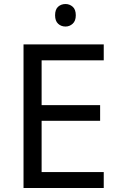

<svg xmlns="http://www.w3.org/2000/svg" viewBox="-20 -935 596 955"><path d="M496 0H97V-714H496V-635H187V-412H478V-334H187V-79H496ZM306 -915Q326 -915 341.5 -901.5Q357 -888 357 -859Q357 -831 341.5 -817Q326 -803 306 -803Q284 -803 269 -817Q254 -831 254 -859Q254 -888 269 -901.5Q284 -915 306 -915Z"/></svg>

Font: Noto Sans Tai Tham
Style: Regular
Weight: 400
Designer: Monotype Design Team 2013. Revised by David WIlliams 2020
Foundry: Monotype Imaging Inc.
Version: Version 2.002